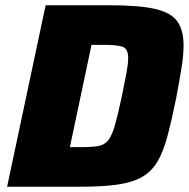

<svg xmlns="http://www.w3.org/2000/svg" viewBox="-20 -708 717 728"><path d="M7 0 153 -688H399Q506 -688 566.5 -674.5Q627 -661 651.5 -628Q676 -595 676 -536Q676 -498 668 -449Q660 -400 648 -336Q631 -252 615.5 -193.5Q600 -135 578 -97Q556 -59 520.5 -38Q485 -17 428 -8.5Q371 0 285 0ZM245 -150H288Q330 -150 353.5 -154.5Q377 -159 391 -177Q405 -195 416 -234Q427 -273 442 -343Q453 -397 459.5 -431.5Q466 -466 466 -488Q466 -524 444 -531Q422 -538 370 -538H327Z"/></svg>

Font: Saira ExtraBold
Style: Italic
Weight: 800
Italic angle: -12°
Designer: Hector Gatti with collaboration of the Omnibus-Type team
Foundry: Omnibus-Type
Version: Version 1.100; ttfautohint (v1.8.3)